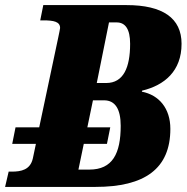

<svg xmlns="http://www.w3.org/2000/svg" viewBox="-44 -734 733 754"><path d="M-24 0H331C524 0 625 -71 625 -228C625 -309 580 -361 513 -374L514 -378C602 -399 669 -455 669 -562C669 -663 595 -714 453 -714H126L114 -654H126C167 -654 192 -649 192 -624C192 -620 188 -604 185 -588L110 -234H17L4 -169H97L85 -112C75 -67 39 -60 2 -60H-10ZM373 -408H336L384 -646H414C448 -646 467 -620 467 -562C467 -469 441 -408 373 -408ZM307 -68H264L285 -169H376L389 -234H299L321 -340H365C408 -340 430 -306 430 -240C430 -131 398 -68 307 -68Z"/></svg>

Font: Noto Serif SemiCondensed Black
Style: Italic
Weight: 900
Width: 4
Italic angle: -12°
Designer: Monotype Design Team
Foundry: Monotype Imaging Inc.
Version: Version 2.014